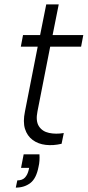

<svg xmlns="http://www.w3.org/2000/svg" viewBox="-20 -660 400 876"><path d="M160 44Q161 59 160 73.5Q159 88 156 100Q146 154 118.5 175Q91 196 52 196L59 163Q82 163 94 150Q106 137 111 115L113 106H76L88 44ZM163 -500 191 -640H248L220 -500H360L350 -447H209L151 -152Q142 -108 157.5 -84Q173 -60 204 -53.5Q235 -47 271 -53L261 -4Q223 5 188.5 1Q154 -3 129 -21.5Q104 -40 94 -72Q84 -104 94 -152L152 -447H75L85 -500Z"/></svg>

Font: Albert Sans Light
Style: Italic
Weight: 300
Italic angle: -11.25°
Designer: Andreas Rasmussen
Foundry: a.Foundry
Version: Version 1.025